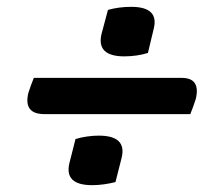

<svg xmlns="http://www.w3.org/2000/svg" viewBox="-20 -581 640 562"><path d="M296 -552Q328 -561 364 -561Q446 -561 430 -497L413 -426Q397 -421 379 -418.5Q361 -416 344 -416Q262 -416 277 -481ZM79 -353H512Q568 -353 553 -291Q550 -281 545.5 -269Q541 -257 537 -247H110Q48 -247 63 -309Q66 -319 70.5 -331Q75 -343 79 -353ZM201 -174Q217 -179 235 -181.5Q253 -184 269 -184Q352 -184 336 -119L318 -48Q302 -44 284.5 -41.5Q267 -39 250 -39Q168 -39 183 -103Z"/></svg>

Font: Recursive Sn Csl St Med
Style: Italic
Weight: 500
Italic angle: -15°
Version: Version 1.079;hotconv 1.0.112;makeotfexe 2.5.65598; ttfautoh